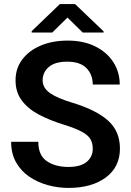

<svg xmlns="http://www.w3.org/2000/svg" viewBox="-20 -922 650 952"><path d="M439.9 -184.6Q439.9 -211.9 428.5 -231.9Q417 -252 385.5 -269Q354 -286.1 293.9 -304.7Q227.5 -325.2 173.8 -353.3Q120.1 -381.3 88.6 -422.9Q57.1 -464.4 57.1 -523.9Q57.1 -582.5 90.1 -626.7Q123 -670.9 181.4 -695.8Q239.7 -720.7 315.4 -720.7Q394.5 -720.7 452.4 -691.9Q510.3 -663.1 542 -613.8Q573.7 -564.5 573.7 -502.9H439.9Q439.9 -552.2 408.7 -584.2Q377.4 -616.2 313.5 -616.2Q252 -616.2 221.7 -589.6Q191.4 -563 191.4 -523.9Q191.4 -485.8 228.3 -460.2Q265.1 -434.6 338.9 -412.6Q455.6 -377.4 515.1 -324.7Q574.7 -272 574.7 -185.5Q574.7 -94.2 504.9 -42.2Q435.1 9.8 318.8 9.8Q267.1 9.8 216.6 -4.2Q166 -18.1 125 -46.1Q84 -74.2 59.6 -117.2Q35.2 -160.2 35.2 -218.8H169.9Q169.9 -151.4 212.4 -122.8Q254.9 -94.2 318.8 -94.2Q379.9 -94.2 409.9 -119.4Q439.9 -144.5 439.9 -184.6ZM352.1 -901.9 493.7 -766.6V-760.7H390.1L314.5 -835L239.3 -760.7H137.2V-767.6L276.9 -901.9Z"/></svg>

Font: Vazirmatn RD FD SemiBold
Style: Regular
Weight: 600
Designer: Saber Rastikerdar
Foundry: Saber Rastikerdar
Version: Version 33.003